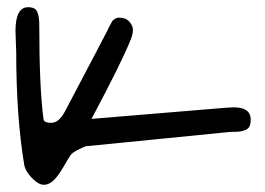

<svg xmlns="http://www.w3.org/2000/svg" viewBox="-20 -524 737 533"><path d="M89 -456Q89 -279 101 -192Q103 -183 122 -183Q144 -183 161 -216Q268 -419 278 -439Q279 -441 281.5 -446.5Q284 -452 285.5 -454Q287 -456 289 -460.5Q291 -465 293 -467Q295 -469 298 -471Q301 -473 304 -474Q307 -475 311 -475Q329 -475 339 -464Q349 -453 349 -441Q349 -430 344 -417Q320 -355 234 -194L608 -225Q611 -225 618 -225.5Q625 -226 629 -226Q676 -226 676 -192Q676 -180 672.5 -173Q669 -166 661 -163Q653 -160 646.5 -159Q640 -158 628 -158Q616 -158 611 -157Q584 -154 440 -140Q296 -126 218 -118Q215 -117 207.5 -113.5Q200 -110 195 -107.5Q190 -105 184 -101Q178 -97 175 -92Q172 -88 157 -62Q142 -36 129 -23.5Q116 -11 102 -11Q87 -11 68.5 -30Q50 -49 47 -68Q25 -201 25 -380Q25 -388 24 -408Q23 -428 23 -438Q23 -504 58 -504Q78 -504 83.5 -491Q89 -478 89 -456Z"/></svg>

Font: Because We Organize
Style: Regular
Weight: 400
Designer: Liz Wetzel, Aaron Williamson, Russ McMullin
Foundry: Red Hat
Version: Version 1.000